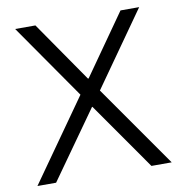

<svg xmlns="http://www.w3.org/2000/svg" viewBox="-78 -759 787 831"><g transform="rotate(-10 315.5 -343.0)"><path d="M316 -420H319L506 -686H588L358 -360L610 0H521L314 -296H312L102 0H20L272 -357L43 -686H132Z"/></g></svg>

Font: Chivo Light
Style: Regular
Weight: 300
Designer: Hector Gatti
Foundry: Omnibus-Type
Version: Version 1.007